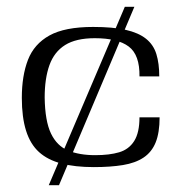

<svg xmlns="http://www.w3.org/2000/svg" viewBox="-20 -543 518 563"><path d="M255 -53Q200 -53 160 -63.5Q120 -74 94.5 -97Q69 -120 56.5 -159.5Q44 -199 44 -256Q44 -321 62 -367.5Q80 -414 125 -439Q170 -464 253 -464Q311 -464 348.5 -455.5Q386 -447 408 -429.5Q430 -412 438.5 -384.5Q447 -357 447 -319H389Q390 -382 357.5 -406.5Q325 -431 258 -431Q203 -431 171 -411Q139 -391 125 -352Q111 -313 111 -257Q112 -188 129.5 -151.5Q147 -115 180 -101.5Q213 -88 259 -88Q301 -88 329.5 -96.5Q358 -105 373.5 -129.5Q389 -154 389 -199H448Q448 -154 436.5 -125.5Q425 -97 401 -81Q377 -65 340.5 -59Q304 -53 255 -53ZM123 0 346 -523H374L153 0Z"/></svg>

Font: Genos
Style: Regular
Weight: 400
Designer: Robert E. Leuschke
Foundry: Robert E. Leuschke
Version: Version 1.010